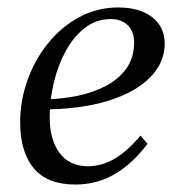

<svg xmlns="http://www.w3.org/2000/svg" viewBox="-20 -482 471 514"><path d="M182 12Q106 12 70 -32Q34 -76 34 -155Q34 -212 53.5 -267Q73 -322 108.5 -366Q144 -410 192 -436Q240 -462 296 -462Q355 -462 388 -435.5Q421 -409 421 -365Q421 -315 382 -275Q343 -235 269 -212Q195 -189 89 -189L91 -216Q139 -216 183 -224.5Q227 -233 262.5 -251.5Q298 -270 318.5 -299Q339 -328 339 -368Q339 -398 322 -414.5Q305 -431 276 -431Q238 -431 207.5 -407.5Q177 -384 156 -345.5Q135 -307 124 -260.5Q113 -214 113 -169Q113 -108 139.5 -72.5Q166 -37 215 -37Q253 -37 287.5 -57.5Q322 -78 356 -119L375 -97Q334 -43 286.5 -15.5Q239 12 182 12Z"/></svg>

Font: Petrona
Style: Italic
Weight: 400
Italic angle: -9°
Designer: Ringo R. Seeber
Foundry: Ringo R. Seeber
Version: Version 2.001; ttfautohint (v1.8.3)